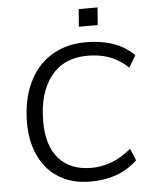

<svg xmlns="http://www.w3.org/2000/svg" viewBox="-60 -946 804 1004"><g transform="rotate(-5 342.0 -444.0)"><path d="M375 8Q281 8 214 -32Q145 -72 108 -148Q70 -224 70 -326Q70 -447 112 -535Q153 -624 231 -672Q308 -720 413 -720Q493 -720 556 -698Q619 -676 665 -630L628 -568Q605 -590 580.5 -605Q556 -620 531 -630Q481 -649 414 -649Q291 -649 223 -563Q155 -477 155 -325Q155 -199 215 -131Q275 -63 386 -63Q498 -63 595 -145L621 -82Q527 8 375 8ZM391 -896H490L483 -804H384Z"/></g></svg>

Font: PRinguin Sans
Style: Italic
Weight: 400
Designer: Vernon Adams
Foundry: Vernon Adams
Version: ""